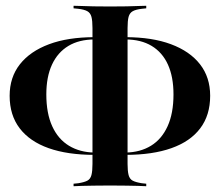

<svg xmlns="http://www.w3.org/2000/svg" viewBox="-20 -621 769 671"><path d="M419.4 -79.8V-87.9Q470.2 -88.7 507.7 -111.7Q545.2 -134.7 565.7 -179.8Q586.3 -225 586.3 -291.1Q586.3 -352.4 566.9 -395.2Q547.6 -437.9 510.1 -460.5Q472.6 -483.1 418.5 -483.1V-491.1Q511.3 -491.1 577.4 -466.5Q643.5 -441.9 679 -396.4Q714.5 -350.8 714.5 -286.3Q714.5 -218.5 679.8 -172.6Q645.2 -126.6 579 -103.2Q512.9 -79.8 419.4 -79.8ZM309.7 -79.8Q216.1 -79.8 150 -103.2Q83.9 -126.6 48.8 -172.6Q13.7 -218.5 13.7 -286.3Q13.7 -350.8 49.6 -396.4Q85.5 -441.9 151.6 -466.5Q217.7 -491.1 310.5 -491.1V-483.1Q256.5 -483.1 219 -460.5Q181.5 -437.9 161.7 -395.2Q141.9 -352.4 141.9 -291.1Q141.9 -225 162.5 -179.8Q183.1 -134.7 221 -111.7Q258.9 -88.7 309.7 -87.9ZM354 27.4Q329 27.4 306.9 27.8Q284.7 28.2 266.9 28.6Q249.2 29 237.1 29.8V21L253.2 19.4Q274.2 16.1 285.1 10.5Q296 4.8 299.6 -9.3Q303.2 -23.4 303.2 -48.4V-522.6Q303.2 -548.4 299.6 -562.1Q296 -575.8 285.1 -581.9Q274.2 -587.9 253.2 -590.3L237.1 -591.9V-600.8Q249.2 -600.8 266.9 -600Q284.7 -599.2 306.9 -598.8Q329 -598.4 354 -598.4H364.5H375Q400.8 -598.4 422.6 -598.8Q444.4 -599.2 462.1 -600Q479.8 -600.8 491.1 -600.8V-591.9L475.8 -590.3Q454.8 -587.9 444 -581.9Q433.1 -575.8 429.4 -562.1Q425.8 -548.4 425.8 -522.6V-48.4Q425.8 -23.4 429.4 -9.3Q433.1 4.8 444 10.5Q454.8 16.1 475.8 19.4L491.1 21V29.8Q479.8 29 462.1 28.6Q444.4 28.2 422.6 27.8Q400.8 27.4 375 27.4H364.5Z"/></svg>

Font: Playfair 144pt SemiCondensed
Style: Bold
Weight: 700
Width: 4
Designer: Claus Eggers Sørensen
Foundry: Claus Eggers Sørensen
Version: Version 2.203